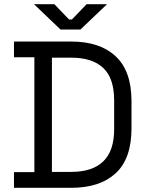

<svg xmlns="http://www.w3.org/2000/svg" viewBox="-20 -899 703 919"><path d="M46.9 0Q46.9 -18.6 46.9 -75.2Q71.3 -75.2 144.5 -75.2Q144.5 -212.9 144.5 -625Q120.1 -625 46.9 -625Q46.9 -643.6 46.9 -700.2Q115.2 -700.2 320.3 -700.2Q458 -700.2 533.2 -629.9Q609.4 -559.6 609.4 -415Q609.4 -372.1 609.4 -285.2Q609.4 -138.7 533.2 -69.3Q458 0 320.3 0Q228.5 0 46.9 0ZM228.5 -76.2Q252 -76.2 320.3 -76.2Q421.9 -76.2 473.6 -126Q526.4 -175.8 526.4 -281.2Q526.4 -327.1 526.4 -418Q526.4 -525.4 473.6 -574.2Q421.9 -623 320.3 -623Q290 -623 228.5 -623Q228.5 -486.3 228.5 -76.2ZM269.5 -757.8Q238.3 -788.1 142.6 -878.9Q167 -878.9 240.2 -878.9Q257.8 -860.4 310.5 -805.7Q314.5 -805.7 324.2 -805.7Q341.8 -824.2 394.5 -878.9Q418.9 -878.9 492.2 -878.9Q460 -848.6 365.2 -757.8Q340.8 -757.8 269.5 -757.8Z"/></svg>

Font: Kadena Space Grotesk
Style: Regular
Weight: 400
Designer: Florian Karsten
Version: Version 2.000